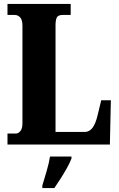

<svg xmlns="http://www.w3.org/2000/svg" viewBox="-20 -734 604 975"><path d="M18 0V-56H62Q73 -56 83.5 -68.5Q94 -81 94 -109V-602Q94 -633 82.5 -645.5Q71 -658 55 -658H18V-714H339V-658H298Q276 -658 269 -646Q262 -634 262 -605V-64H411Q433 -64 449 -84Q465 -104 476 -150L494 -225H543L538 0ZM195 208Q204 179 216.5 136Q229 93 234 61H343V71Q335 92 320 119Q305 146 288 172.5Q271 199 256 221H195Z"/></svg>

Font: Noto Serif Sinhala ExtraCondensed Black
Style: Regular
Weight: 900
Width: 2
Designer: Jelle Bosma - Monotype Design Team
Foundry: Monotype Imaging Inc.
Version: Version 2.007; ttfautohint (v1.8.4.7-5d5b)